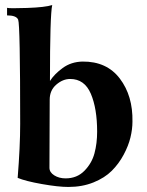

<svg xmlns="http://www.w3.org/2000/svg" viewBox="-20 -731 584 761"><path d="M505 -249Q505 -219 497 -186Q489 -153 470 -117.5Q451 -82 423 -54Q395 -26 350.5 -8Q306 10 251 10Q211 10 146 -1.5Q81 -13 50 -26Q60 -150 60 -240Q60 -634 52 -653Q45 -670 8 -670V-700Q16 -697 87.5 -699.5Q159 -702 187 -711Q178 -672 178 -410Q195 -437 228.5 -461.5Q262 -486 307 -487Q403 -488 455 -419.5Q507 -351 505 -249ZM365 -209Q365 -301 340 -359.5Q315 -418 258 -418Q229 -418 203 -395.5Q177 -373 177 -336L176 -66Q176 -48 195 -36Q214 -24 240 -24Q285 -24 314.5 -54Q344 -84 354.5 -123.5Q365 -163 365 -209Z"/></svg>

Font: GFS Artemisia
Style: Bold
Weight: 700
Designer: Designed by Takis Katsoulidis.
Foundry: Designed by Takis Katsoulidis.
Version: Version 1.0